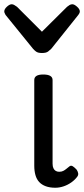

<svg xmlns="http://www.w3.org/2000/svg" viewBox="-67 -865 395 902"><path d="M193 17Q167 17 148 10Q129 3 117 -10Q105 -23 99.5 -42.5Q94 -62 94 -86V-489Q94 -502 104.5 -508.5Q115 -515 136 -515Q158 -515 169 -508.5Q180 -502 180 -489V-96Q180 -83 184 -74.5Q188 -66 195 -62Q202 -58 211 -58Q222 -58 230 -62Q238 -66 245 -72Q252 -78 260 -84Q267 -89 275.5 -83.5Q284 -78 293 -68Q298 -61 300 -52Q302 -43 296 -35Q285 -20 268 -8Q251 4 231.5 10.5Q212 17 193 17ZM273 -845Q282 -845 295 -833.5Q308 -822 308 -811Q308 -809 307 -805.5Q306 -802 301 -795L174 -636Q168 -630 159 -623Q150 -616 130 -616Q111 -616 102 -623Q93 -630 88 -636L-41 -795Q-45 -802 -46 -805.5Q-47 -809 -47 -811Q-47 -822 -34.5 -833.5Q-22 -845 -12 -845Q-6 -845 0 -841.5Q6 -838 13 -833L130 -716L248 -833Q254 -838 260 -841.5Q266 -845 273 -845Z"/></svg>

Font: Playwrite ID
Style: Regular
Weight: 400
Designer: Veronika Burian, José Scaglione
Foundry: TypeTogether
Version: Version 1.002